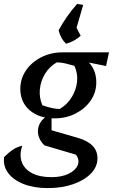

<svg xmlns="http://www.w3.org/2000/svg" viewBox="-39 -760 583 983"><path d="M206 203Q135 203 82.5 182.5Q30 162 3 126Q-24 90 -18 44Q9 18 28 5.5Q47 -7 75 -14Q59 33 72.5 69.5Q86 106 125 126.5Q164 147 224 147Q276 147 311.5 130Q347 113 358.5 86.5Q370 60 350 32L188 -16Q171 -33 163 -51.5Q155 -70 155 -88Q155 -117 174 -141.5Q193 -166 225 -173V-93L357 -55Q460 -26 460 50Q460 94 426.5 128.5Q393 163 335.5 183Q278 203 206 203ZM240 -154Q161 -154 113 -195.5Q65 -237 65 -305Q65 -357 94 -399.5Q123 -442 172.5 -467Q222 -492 282 -492Q359 -492 406.5 -449.5Q454 -407 454 -339Q454 -287 425.5 -245.5Q397 -204 348.5 -179Q300 -154 240 -154ZM267 -202Q305 -225 328 -262Q351 -299 355.5 -341.5Q360 -384 342 -423Q321 -429 299 -434.5Q277 -440 252 -441Q214 -419 191.5 -382Q169 -345 165 -302.5Q161 -260 178 -221Q207 -211 228.5 -206.5Q250 -202 267 -202ZM400 -410 282 -492H519L504 -422L415 -440ZM387 -735 351 -611 261 -605Q302 -680 356 -740ZM338 -647 374 -577Q343 -548 299 -536Q284 -551 275 -568Q266 -585 261 -605Z"/></svg>

Font: Piazzolla Thin SemiBold
Style: Italic
Weight: 600
Italic angle: -11.3°
Version: Version 2.005